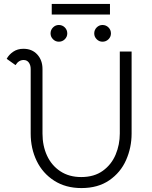

<svg xmlns="http://www.w3.org/2000/svg" viewBox="-20 -946 774 976"><path d="M136 -267V-595Q136 -615 126.5 -628Q117 -641 100 -641Q75 -641 59 -615L14 -647Q25 -668 47 -683Q69 -698 99 -698Q143 -698 169.5 -669Q196 -640 196 -595V-267Q196 -205 219 -155Q242 -105 286.5 -75.5Q331 -46 393 -46Q459 -46 503 -78Q547 -110 568 -160.5Q589 -211 589 -267V-684H649V-267Q649 -196 621 -132.5Q593 -69 535.5 -29.5Q478 10 394 10Q314 10 255.5 -27.5Q197 -65 166.5 -128Q136 -191 136 -267ZM237 -776Q237 -794 249.5 -806.5Q262 -819 279 -819Q297 -819 309.5 -806.5Q322 -794 322 -776Q322 -759 309.5 -746.5Q297 -734 279 -734Q262 -734 249.5 -746.5Q237 -759 237 -776ZM459 -776Q459 -794 471.5 -806.5Q484 -819 501 -819Q519 -819 531.5 -806.5Q544 -794 544 -776Q544 -759 531.5 -746.5Q519 -734 501 -734Q484 -734 471.5 -746.5Q459 -759 459 -776ZM243 -926H539V-872H243Z"/></svg>

Font: Bellota
Style: Regular
Weight: 400
Designer: Kemie Guaida
Foundry: Kemie Guaida
Version: Version 4.001